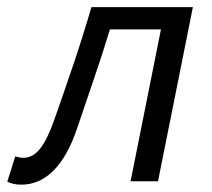

<svg xmlns="http://www.w3.org/2000/svg" viewBox="-47 -506 591 536"><path d="M12.1 9.5Q-0.5 9.5 -9.7 7.2Q-18.9 5 -26.7 1.3L-4.4 -69.4Q0.3 -68.4 5.9 -66.9Q11.4 -65.4 17.8 -65.4Q44.6 -65.4 64.8 -90.8Q85 -116.2 104.3 -171Q132.1 -249.6 158.4 -327.6Q184.7 -405.5 208.2 -486.1H491.5L394.1 0H317.5L402.3 -424H259.9Q238.8 -354.5 215.5 -286.7Q192.2 -218.9 169.1 -150.1Q143 -71.2 103.4 -30.8Q63.8 9.5 12.1 9.5Z"/></svg>

Font: Source Sans Variable
Style: Italic
Weight: 200
Italic angle: -11°
Designer: Paul D. Hunt
Foundry: Adobe Systems Incorporated
Version: Version 3.006;hotconv 1.0.111;makeotfexe 2.5.65597